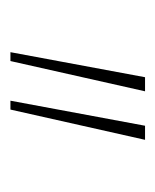

<svg xmlns="http://www.w3.org/2000/svg" viewBox="15 -755 298 368"><g transform="rotate(90 164.0 -571.0)"><path d="M173 -442 221 -700H248L190 -442ZM80 -442 128 -700H155L97 -442Z"/></g></svg>

Font: Lexend Deca Thin
Style: Regular
Weight: 250
Designer: Bonnie Shaver-Troup, Thomas Jockin
Foundry: Lexend
Version: Version 1.007